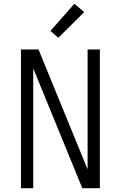

<svg xmlns="http://www.w3.org/2000/svg" viewBox="-20 -997 640 1017"><path d="M91 0V-735H184L444 -100V-735H509V0H416L156 -635V0ZM289 -797 247 -833 374 -977 426 -933Z"/></svg>

Font: Iosevka Curly Light Extended
Style: Regular
Weight: 300
Width: 7
Monospace: yes
Designer: Belleve Invis
Foundry: Belleve Invis
Version: Version 11.1.0; ttfautohint (v1.8.3)